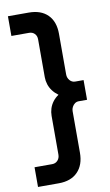

<svg xmlns="http://www.w3.org/2000/svg" viewBox="-99 -779 576 1008"><g transform="rotate(-10 188.5 -275.0)"><path d="M19 180V75H113Q131 75 142.5 62.5Q154 50 154 31V-175Q154 -195 160 -214Q166 -233 178.5 -249.5Q191 -266 209 -278Q191 -291 178.5 -307.5Q166 -324 160 -343Q154 -362 154 -381V-583Q154 -602 142.5 -613.5Q131 -625 113 -625H19V-730H130Q195 -730 231 -694Q267 -658 267 -593V-376Q267 -358 278.5 -344.5Q290 -331 308 -331H352V-226H308Q296 -226 287 -219.5Q278 -213 272.5 -202.5Q267 -192 267 -181V41Q267 106 231 143Q195 180 130 180Z"/></g></svg>

Font: MuseoModerno Thin Medium
Style: Regular
Weight: 500
Version: Version 1.003